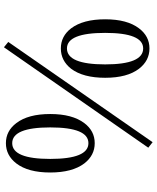

<svg xmlns="http://www.w3.org/2000/svg" viewBox="70 -839 795 975"><g transform="rotate(-90 467.5 -351.5)"><path d="M233 26 205 4 715 -729 742 -707ZM228 -268Q166 -268 125 -321Q79 -382 79 -494Q79 -606 125 -666Q166 -719 228 -719Q290 -719 330 -666Q376 -606 376 -494Q376 -382 330 -321Q290 -268 228 -268ZM228 -300Q308 -300 308 -494Q308 -687 228 -687Q148 -687 148 -494Q148 -300 228 -300ZM709 10Q647 10 606 -43Q560 -103 560 -215Q560 -327 606 -388Q647 -440 709 -440Q771 -440 811 -388Q857 -327 857 -215Q857 -103 811 -43Q771 10 709 10ZM709 -22Q788 -22 788 -215Q788 -409 709 -409Q628 -409 628 -215Q628 -22 709 -22Z"/></g></svg>

Font: Cactus Classical Serif
Style: Regular
Weight: 400
Designer: Henry Chan (via Glyphwiki)、田海東、宇文滿月
Foundry: Moonlit Owen
Version: Version 1.000